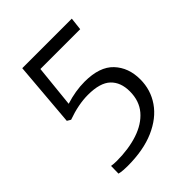

<svg xmlns="http://www.w3.org/2000/svg" viewBox="-208 -869 1003 1003"><g transform="rotate(-45 294.0 -367.5)"><path d="M151 8Q139 8 121 6.8Q103 5.5 90 2L91 -54Q101 -52.5 109.5 -51.8Q118 -51 130 -51Q218.5 -51 287.8 -74Q357 -97 396.5 -143.2Q436 -189.5 436 -260Q436 -327 396.8 -364.5Q357.5 -402 268 -402Q197.5 -402 114 -372L94 -384L124 -743H490L482 -673H188L164 -440Q237.5 -463 304 -463Q415 -463 467 -407.8Q519 -352.5 519 -266Q519 -188 476.2 -126Q433.5 -64 351.2 -28Q269 8 151 8Z"/></g></svg>

Font: Merriweather Sans Light
Style: Regular
Weight: 300
Designer: Eben Sorkin
Foundry: Eben Sorkin
Version: Version 2.001; ttfautohint (v1.8.3)